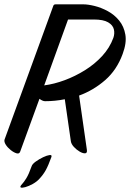

<svg xmlns="http://www.w3.org/2000/svg" viewBox="-46 -672 600 886"><path d="M-25 -28 200 -645Q202 -652 211 -652H338Q360 -652 390.5 -644.5Q421 -637 451.5 -620.5Q482 -604 504 -577Q526 -550 532.5 -512Q539 -474 520 -423Q493 -349 439 -302Q385 -255 319 -231L355 20Q357 35 346.5 35.5Q336 36 321.5 27.5Q307 19 295 6Q283 -7 281 -20L253 -214Q208 -205 162 -205Q151 -205 136 -216L47 28Q43 39 30.5 35.5Q18 32 3.5 20.5Q-11 9 -19.5 -4.5Q-28 -18 -25 -28ZM387 -582H268L158 -278Q204 -284 252.5 -302Q301 -320 346 -348Q391 -376 425.5 -413.5Q460 -451 477 -497Q484 -517 479.5 -536.5Q475 -556 453 -569Q431 -582 387 -582ZM191 53Q177 92 165 113.5Q153 135 135 154Q123 167 105 177Q87 187 71 191.5Q55 196 49.5 193Q44 190 57 176Q64 169 75.5 150.5Q87 132 100 95Q103 85 119 73.5Q135 62 153 53.5Q171 45 183 43.5Q195 42 191 53Z"/></svg>

Font: Story Script
Style: Regular
Weight: 400
Designer: Lana Roulhac, Ben Buysse
Version: Version 1.000; ttfautohint (v1.8.4.7-5d5b)